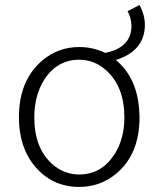

<svg xmlns="http://www.w3.org/2000/svg" viewBox="-20 -735 634 768"><path d="M296.9 -37.1Q385.7 -37.1 437.5 -117.2Q477.5 -178.7 477.5 -265.6Q477.5 -387.7 405.3 -453.1Q358.4 -496.1 296.9 -496.1Q208 -496.1 156.2 -415Q117.2 -352.5 117.2 -265.6Q117.2 -142.6 189.5 -78.1Q236.3 -37.1 296.9 -37.1ZM490.2 -690.4 538.1 -714.8Q559.6 -674.8 559.6 -634.8Q558.6 -531.2 443.4 -495.1Q529.3 -423.8 537.1 -290Q538.1 -277.3 538.1 -265.6Q538.1 -117.2 443.4 -39.1Q379.9 12.7 296.9 12.7Q188.5 12.7 119.1 -70.3Q55.7 -146.5 55.7 -265.6Q55.7 -414.1 149.4 -493.2Q212.9 -546.9 296.9 -546.9Q352.5 -546.9 400.4 -523.4Q504.9 -543.9 505.9 -630.9Q504.9 -665 490.2 -690.4Z"/></svg>

Font: Taipei Sans TC Beta Light
Style: Regular
Weight: 300
Designer: JT Foundry
Foundry: JT Foundry
Version: Version 1.000